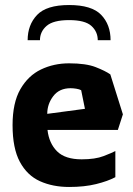

<svg xmlns="http://www.w3.org/2000/svg" viewBox="-20 -734 531 764"><path d="M255 10Q190 10 139 -13Q88 -36 59 -90Q30 -144 30 -236Q30 -325 61 -379Q92 -433 143 -457.5Q194 -482 255 -482Q322 -482 360.5 -467Q399 -452 419 -438L469 -279L449 -217H169Q175 -164 207 -132Q239 -100 305 -100Q359 -100 392.5 -113Q426 -126 439 -133V-29Q409 -13 362.5 -1.5Q316 10 255 10ZM168 -281 318 -301 303 -375Q296 -379 283.5 -381Q271 -383 261 -383Q216 -383 192 -351.5Q168 -320 168 -281ZM255 -714Q165 -714 127.5 -674.5Q90 -635 90 -574H139Q139 -608 165.5 -631Q192 -654 255 -654Q318 -654 343.5 -631Q369 -608 369 -574H420Q420 -636 382.5 -675Q345 -714 255 -714Z"/></svg>

Font: Rowdies Light
Style: Regular
Weight: 300
Designer: Jaikishan Patel
Version: Version 1.000; ttfautohint (v1.8.3)